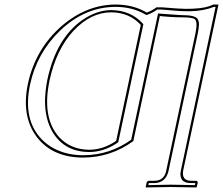

<svg xmlns="http://www.w3.org/2000/svg" viewBox="-20 -678 977 841"><path d="M775.9 -602.1Q754.4 -602.1 730.5 -603.5Q706.5 -605 693.4 -606.4L680.2 -607.9L564 -60.1Q464.8 11.7 345.2 12.2Q210 12.2 141.1 -78.1Q72.8 -168.9 102.1 -310.1Q134.8 -463.4 250 -564Q358.9 -657.7 486.8 -658.2Q564.5 -657.7 622.6 -623Q645.5 -630.9 665.5 -646H688.5Q767.1 -639.2 794.9 -639.2Q862.3 -639.2 896.5 -650.9Q905.3 -653.8 915 -658.2H937L782.2 69.8Q775.4 112.8 815.9 113.8H839.8Q846.2 115.7 846.2 122.1L841.8 141.1L839.8 143.1Q838.9 143.1 728 141.1L619.6 143.1L618.2 141.1L622.1 122.1Q625 114.7 631.8 113.8H655.8Q697.3 113.8 707.5 73.2Q708 71.3 708 69.8L836.4 -533.2Q847.2 -585 831.5 -595.2Q819.3 -602.1 775.9 -602.1ZM466.8 -624Q378.4 -624 302.2 -543.5Q226.6 -461.9 197.3 -327.1Q162.6 -163.6 238.3 -78.1Q289.1 -22.5 371.6 -22Q432.6 -22.5 488.8 -61L596.7 -568.8Q546.9 -623.5 466.8 -624ZM775.9 -611.8Q832 -611.8 844.2 -596.7Q851.6 -586.4 851.6 -570.8Q851.1 -555.7 846.2 -530.8L717.8 72.3Q705.1 123 655.8 124Q651.9 124 643.6 124Q635.3 124 631.8 124L629.9 132.8Q697.8 131.3 728 130.9Q763.2 130.9 833.5 132.8L835.4 124H815.9Q772.5 124 770.5 88.4Q770.5 86.4 770 85Q770.5 76.7 772.5 67.9L924.3 -647.9H917Q871.6 -629.9 815.4 -628.9Q805.7 -628.9 794.9 -628.9Q763.7 -628.9 688 -636.2H668.5Q647.5 -621.1 625.5 -613.3L621.1 -612.3L617.2 -614.3Q561 -647.5 486.8 -647.9Q351.6 -647.9 241.7 -542.5Q141.6 -445.3 111.8 -308.1Q78.6 -152.8 165 -65.4Q211.4 -19.5 281.2 -4.4Q312.5 2 345.2 2Q460.4 1.5 554.7 -65.9L672.4 -619.1L681.6 -618.2L764.2 -612.3Q770.5 -611.8 775.9 -611.8ZM466.8 -633.8Q552.2 -632.8 604.5 -575.7L607.9 -571.8L498 -55.2L494.6 -52.7Q435.1 -12.2 371.6 -12.2Q263.7 -12.2 210.9 -98.6Q177.2 -155.3 177.2 -234.9Q177.7 -279.8 187.5 -329.1Q226.6 -512.2 343.8 -592.3Q404.8 -633.3 466.8 -633.8Z"/></svg>

Font: Linux Biolinum Outline O
Style: Italic
Weight: 400
Italic angle: -12°
Designer: Philipp H. Poll
Foundry: Philipp H. Poll
Version: Version 0.6.2